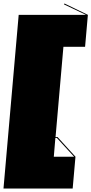

<svg xmlns="http://www.w3.org/2000/svg" viewBox="-43 -952 523 1099"><path d="M320 -684 275 -168H286L389 -55L373 127H-23L64 -867H449L323 -927L326 -932L460 -867L444 -684ZM274 -163 265 -55H381L282 -163Z"/></svg>

Font: FFF_HK Layer Front
Style: Regular
Weight: 400
Italic angle: -5°
Designer: bBox Type GmbH
Foundry: bBox Type GmbH
Version: Version 0.002